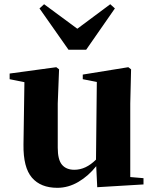

<svg xmlns="http://www.w3.org/2000/svg" viewBox="-20 -877 731 914"><path d="M390.1 -640.1H306.2L168 -836.9L189.9 -856.9L348.1 -740.2L504.9 -856.9L526.9 -836.9ZM600.1 -34.2 663.1 -28.8V1L442.9 14.2L438 -85.9Q401.4 -39.6 353.3 -11.2Q305.2 17.1 252.9 17.1Q173.8 17.1 132.1 -31.2Q90.3 -79.6 91.8 -189L96.2 -485.8L25.9 -500V-526.9L248 -557.1L261.2 -546.9L254.9 -383.8V-173.8Q254.9 -116.7 275.1 -92.8Q295.4 -68.8 334 -68.8Q388.7 -68.8 437 -117.2L440.9 -486.8L374 -500V-522L590.8 -557.1L604 -546.9L600.1 -383.8Z"/></svg>

Font: Noto Serif JP Black
Style: Regular
Weight: 900
Designer: Ryoko NISHIZUKA  (kana & ideographs); Frank Grießhammer (Latin, Greek & Cyrillic); Wenlong ZHANG  (bopomofo); Sandoll Co
Foundry: Adobe Systems Incorporated
Version: Version 1.001;PS 1.001;hotconv 16.6.54;makeotf.lib2.5.65590